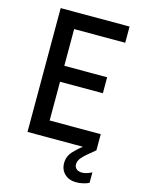

<svg xmlns="http://www.w3.org/2000/svg" viewBox="-135 -798 804 1078"><g transform="rotate(15 267.5 -259.0)"><path d="M80.1 0V-719.7H480.5V-625.5H183.6V-412.1H432.6V-319.3H183.6V-94.2H480.5V0ZM416.5 202.6Q375.5 202.6 349.6 178.5Q323.7 154.3 323.7 115.2Q323.7 74.2 354 43.2Q384.3 12.2 425.3 -19L480 0Q458.5 18.6 437.7 35.2Q417 51.8 403.6 68.8Q390.1 85.9 390.1 105Q390.1 122.1 402.1 131.8Q414.1 141.6 434.1 141.6Q449.7 141.6 465.8 136Q481.9 130.4 490.7 124.5V185.1Q478.5 192.9 456.8 197.8Q435.1 202.6 416.5 202.6Z"/></g></svg>

Font: Reddit Sans Medium
Style: Regular
Weight: 500
Designer: Stephen Hutchings
Foundry: Reddit
Version: Version 1.014